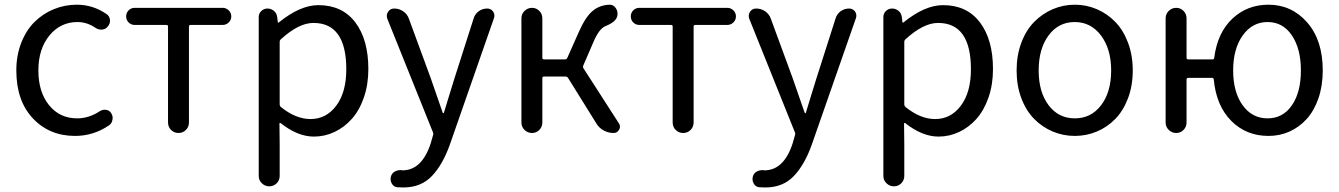

<svg xmlns="http://www.w3.org/2000/svg" viewBox="-20 -577 5809 833"><path d="M305.7 12.7Q194.3 12.7 122.6 -63.5Q50.8 -139.6 50.8 -271.5Q50.8 -336.9 72.3 -391.6Q93.8 -446.3 129.9 -481.9Q166 -517.6 213.4 -537.1Q260.7 -556.6 313.5 -556.6Q382.8 -556.6 441.4 -516.6Q455.1 -507.8 457 -491.7Q459 -475.6 448.2 -462.9Q439.5 -450.2 423.3 -448.7Q407.2 -447.3 394.5 -456.1Q357.4 -481.4 316.4 -481.4Q242.2 -481.4 194.3 -422.9Q146.5 -364.3 146.5 -271.5Q146.5 -177.7 192.9 -120.6Q239.3 -63.5 314.5 -63.5Q366.2 -63.5 413.1 -94.7Q425.8 -102.5 439.9 -100.6Q454.1 -98.6 461.9 -86.9Q468.8 -76.2 468.8 -64.5Q468.8 -61.5 467.8 -57.6Q465.8 -42 453.1 -33.2Q385.7 12.7 305.7 12.7Z M709 -45.9V-461.9Q709 -468.8 702.1 -468.8H564.5Q548.8 -468.8 538.1 -479.5Q527.3 -490.2 527.3 -505.9Q527.3 -521.5 538.1 -532.2Q548.8 -543 564.5 -543H946.3Q960.9 -543 972.2 -532.2Q983.4 -521.5 983.4 -505.9Q983.4 -490.2 972.2 -479.5Q960.9 -468.8 946.3 -468.8H807.6Q799.8 -468.8 799.8 -461.9V-45.9Q799.8 -26.4 786.6 -13.2Q773.4 0 754.4 0Q735.4 0 722.2 -13.2Q709 -26.4 709 -45.9Z M1102.5 186.5V-502.9Q1102.5 -518.6 1113.8 -529.3Q1125 -540 1140.6 -540Q1156.2 -540 1168.5 -529.8Q1180.7 -519.5 1182.6 -502.9L1185.5 -479.5Q1185.5 -478.5 1187 -478.5Q1188.5 -478.5 1189.5 -479.5Q1282.2 -554.7 1361.3 -554.7Q1464.8 -554.7 1521.5 -480Q1578.1 -405.3 1578.1 -277.3Q1578.1 -210 1558.6 -153.8Q1539.1 -97.7 1506.3 -61Q1473.6 -24.4 1431.2 -4.4Q1388.7 15.6 1341.8 15.6Q1271.5 15.6 1197.3 -43Q1195.3 -43.9 1193.4 -43Q1191.4 -42 1192.4 -40L1193.4 47.9V186.5Q1193.4 205.1 1180.2 218.3Q1167 231.4 1148.4 231.4Q1129.9 231.4 1116.2 218.3Q1102.5 205.1 1102.5 186.5ZM1327.1 -60.5Q1395.5 -60.5 1439 -118.7Q1482.4 -176.8 1482.4 -276.4Q1482.4 -477.5 1339.8 -477.5Q1276.4 -477.5 1199.2 -407.2Q1193.4 -402.3 1193.4 -395.5V-125Q1193.4 -117.2 1199.2 -112.3Q1263.7 -60.5 1327.1 -60.5Z M1730.5 236.3Q1715.8 236.3 1703.1 235.4Q1687.5 233.4 1679.7 219.2Q1671.9 205.1 1675.8 189.5Q1679.7 174.8 1692.4 167.5Q1705.1 160.2 1721.7 161.1Q1723.6 162.1 1725.6 162.1Q1810.5 162.1 1848.6 44.9L1858.4 10.7Q1861.3 3.9 1858.4 -2.9L1660.2 -496.1Q1658.2 -502.9 1658.2 -508.8Q1658.2 -517.6 1664.1 -526.4Q1672.9 -540 1690.4 -540Q1711.9 -540 1729.5 -527.8Q1747.1 -515.6 1753.9 -496.1L1848.6 -238.3Q1886.7 -127 1900.4 -88.9Q1901.4 -85.9 1903.8 -85.9Q1906.2 -85.9 1906.2 -88.9Q1912.1 -106.4 1927.7 -159.2Q1943.4 -211.9 1952.1 -238.3L2035.2 -498Q2041 -516.6 2057.1 -528.3Q2073.2 -540 2093.8 -540Q2109.4 -540 2119.1 -527.3Q2125 -518.6 2125 -508.8Q2125 -503.9 2123 -498L1932.6 47.9Q1901.4 136.7 1854 186.5Q1806.6 236.3 1730.5 236.3Z M2510.7 -293Q2507.8 -286.1 2511.7 -280.3L2665 -42Q2669.9 -35.2 2669.9 -27.3Q2669.9 -20.5 2666 -14.6Q2658.2 0 2642.6 0Q2619.1 0 2598.6 -11.2Q2578.1 -22.5 2566.4 -43L2444.3 -239.3Q2440.4 -245.1 2432.6 -245.1H2340.8Q2333 -245.1 2333 -237.3V-45.9Q2333 -26.4 2319.8 -13.2Q2306.6 0 2288.1 0Q2269.5 0 2255.9 -13.2Q2242.2 -26.4 2242.2 -45.9V-497.1Q2242.2 -516.6 2255.9 -529.8Q2269.5 -543 2288.1 -543Q2306.6 -543 2319.8 -529.8Q2333 -516.6 2333 -497.1V-326.2Q2333 -319.3 2340.8 -319.3H2430.7Q2438.5 -319.3 2441.4 -326.2L2492.2 -440.4Q2520.5 -503.9 2550.8 -529.3Q2581.1 -554.7 2623 -556.6Q2624 -556.6 2625 -556.6Q2641.6 -556.6 2651.4 -542Q2659.2 -531.2 2659.2 -517.6Q2659.2 -512.7 2658.2 -507.8Q2653.3 -482.4 2607.4 -463.9Q2579.1 -453.1 2553.7 -392.6Z M2898.4 -45.9V-461.9Q2898.4 -468.8 2891.6 -468.8H2753.9Q2738.3 -468.8 2727.5 -479.5Q2716.8 -490.2 2716.8 -505.9Q2716.8 -521.5 2727.5 -532.2Q2738.3 -543 2753.9 -543H3135.7Q3150.4 -543 3161.6 -532.2Q3172.9 -521.5 3172.9 -505.9Q3172.9 -490.2 3161.6 -479.5Q3150.4 -468.8 3135.7 -468.8H2997.1Q2989.3 -468.8 2989.3 -461.9V-45.9Q2989.3 -26.4 2976.1 -13.2Q2962.9 0 2943.8 0Q2924.8 0 2911.6 -13.2Q2898.4 -26.4 2898.4 -45.9Z M3300.8 236.3Q3286.1 236.3 3273.4 235.4Q3257.8 233.4 3250 219.2Q3242.2 205.1 3246.1 189.5Q3250 174.8 3262.7 167.5Q3275.4 160.2 3292 161.1Q3293.9 162.1 3295.9 162.1Q3380.9 162.1 3418.9 44.9L3428.7 10.7Q3431.6 3.9 3428.7 -2.9L3230.5 -496.1Q3228.5 -502.9 3228.5 -508.8Q3228.5 -517.6 3234.4 -526.4Q3243.2 -540 3260.7 -540Q3282.2 -540 3299.8 -527.8Q3317.4 -515.6 3324.2 -496.1L3418.9 -238.3Q3457 -127 3470.7 -88.9Q3471.7 -85.9 3474.1 -85.9Q3476.6 -85.9 3476.6 -88.9Q3482.4 -106.4 3498 -159.2Q3513.7 -211.9 3522.5 -238.3L3605.5 -498Q3611.3 -516.6 3627.4 -528.3Q3643.6 -540 3664.1 -540Q3679.7 -540 3689.5 -527.3Q3695.3 -518.6 3695.3 -508.8Q3695.3 -503.9 3693.4 -498L3502.9 47.9Q3471.7 136.7 3424.3 186.5Q3377 236.3 3300.8 236.3Z M3812.5 186.5V-502.9Q3812.5 -518.6 3823.7 -529.3Q3835 -540 3850.6 -540Q3866.2 -540 3878.4 -529.8Q3890.6 -519.5 3892.6 -502.9L3895.5 -479.5Q3895.5 -478.5 3897 -478.5Q3898.4 -478.5 3899.4 -479.5Q3992.2 -554.7 4071.3 -554.7Q4174.8 -554.7 4231.4 -480Q4288.1 -405.3 4288.1 -277.3Q4288.1 -210 4268.6 -153.8Q4249 -97.7 4216.3 -61Q4183.6 -24.4 4141.1 -4.4Q4098.6 15.6 4051.8 15.6Q3981.4 15.6 3907.2 -43Q3905.3 -43.9 3903.3 -43Q3901.4 -42 3902.3 -40L3903.3 47.9V186.5Q3903.3 205.1 3890.1 218.3Q3877 231.4 3858.4 231.4Q3839.8 231.4 3826.2 218.3Q3812.5 205.1 3812.5 186.5ZM4037.1 -60.5Q4105.5 -60.5 4148.9 -118.7Q4192.4 -176.8 4192.4 -276.4Q4192.4 -477.5 4049.8 -477.5Q3986.3 -477.5 3909.2 -407.2Q3903.3 -402.3 3903.3 -395.5V-125Q3903.3 -117.2 3909.2 -112.3Q3973.6 -60.5 4037.1 -60.5Z M4390.6 -271.5Q4390.6 -336.9 4411.1 -391.6Q4431.6 -446.3 4466.8 -481.9Q4502 -517.6 4547.4 -537.1Q4592.8 -556.6 4643.1 -556.6Q4693.4 -556.6 4738.8 -537.1Q4784.2 -517.6 4818.8 -481.9Q4853.5 -446.3 4874 -391.6Q4894.5 -336.9 4894.5 -271.5Q4894.5 -205.1 4874 -150.9Q4853.5 -96.7 4818.8 -61Q4784.2 -25.4 4738.8 -6.3Q4693.4 12.7 4643.1 12.7Q4592.8 12.7 4547.4 -6.3Q4502 -25.4 4466.8 -61Q4431.6 -96.7 4411.1 -150.9Q4390.6 -205.1 4390.6 -271.5ZM4800.8 -271.5Q4800.8 -364.3 4756.8 -422.9Q4712.9 -481.4 4642.6 -481.4Q4572.3 -481.4 4529.3 -423.3Q4486.3 -365.2 4486.3 -271.5Q4486.3 -177.7 4529.3 -120.6Q4572.3 -63.5 4643.1 -63.5Q4713.9 -63.5 4757.3 -120.6Q4800.8 -177.7 4800.8 -271.5Z M5479.5 -63.5Q5545.9 -63.5 5585 -120.1Q5624 -176.8 5624 -271.5Q5624 -365.2 5585 -423.3Q5545.9 -481.4 5479.5 -481.4Q5413.1 -481.4 5371.6 -423.3Q5330.1 -365.2 5330.1 -271.5Q5330.1 -177.7 5371.1 -120.6Q5412.1 -63.5 5479.5 -63.5ZM5127.9 -326.2Q5127.9 -319.3 5135.7 -319.3H5240.2Q5247.1 -319.3 5248 -326.2Q5261.7 -434.6 5326.2 -495.6Q5390.6 -556.6 5483.4 -556.6Q5584 -556.6 5651.4 -479.5Q5718.8 -402.3 5718.8 -271.5Q5718.8 -205.1 5700.2 -150.9Q5681.6 -96.7 5649.4 -61Q5617.2 -25.4 5574.7 -6.3Q5532.2 12.7 5483.4 12.7Q5386.7 12.7 5321.8 -52.7Q5256.8 -118.2 5246.1 -231.4Q5245.1 -239.3 5238.3 -239.3H5135.7Q5127.9 -239.3 5127.9 -231.4V-45.9Q5127.9 -26.4 5114.7 -13.2Q5101.6 0 5083 0Q5064.5 0 5050.8 -13.2Q5037.1 -26.4 5037.1 -45.9V-497.1Q5037.1 -516.6 5050.8 -529.8Q5064.5 -543 5083 -543Q5101.6 -543 5114.7 -529.8Q5127.9 -516.6 5127.9 -497.1Z"/></svg>

Font: Gen Jyuu Gothic P Regular
Style: Regular
Weight: 400
Designer: [Source Han Sans]
Ryoko NISHIZUKA  (kana & ideographs); Paul D. Hunt (Latin, Greek & Cyrillic); Wenlong ZHANG  (bopomofo
Version: Version 1.002.20150607